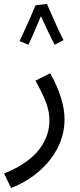

<svg xmlns="http://www.w3.org/2000/svg" viewBox="-46 -702 399 952"><path d="M130 -676C114 -635 64 -524 51 -498L95 -480C103 -495 135 -569 157 -622C177 -578 212 -503 225 -480L269 -503C247 -544 204 -643 187 -682ZM9 230C123 188 274 70 274 -111C274 -172 253 -250 203 -339L130 -302C181 -209 199 -161 199 -106C199 -15 148 90 -26 158Z"/></svg>

Font: Noto Sans Arabic UI SmCn
Style: Regular
Weight: 400
Width: 4
Designer: Monotype Design Team, Nadine Chahine and Nizar Qandah
Foundry: Monotype Imaging Inc.
Version: Version 2.010